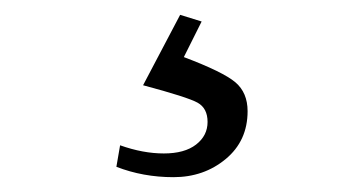

<svg xmlns="http://www.w3.org/2000/svg" viewBox="-20 -18 470 259"><path d="M173 97 223 2 252 11 228 59Q281 79 297.5 93Q314 107 314 132Q314 172 284.5 196.5Q255 221 214 221Q173 221 137 207L142 178Q173 189 201 189Q229 189 244.5 177Q260 165 260 146.5Q260 128 246.5 120.5Q233 113 173 97Z"/></svg>

Font: Balthazar
Style: Regular
Weight: 400
Designer: Dario Manuel Muhafara
Foundry: Dario Manuel Muhafara
Version: Version 1.000